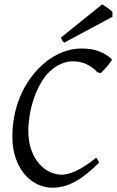

<svg xmlns="http://www.w3.org/2000/svg" viewBox="-20 -854 540 887"><path d="M496.1 -581.1Q498 -578.6 492.7 -570.3Q487.3 -562 478.8 -551.8Q470.2 -541.5 460.7 -531.5Q451.2 -521.5 444.8 -516.1L430.2 -520Q410.2 -542 381.6 -556.4Q353 -570.8 313 -570.8Q293.5 -570.8 269 -561.5Q244.6 -552.2 225.1 -537.1Q194.3 -513.2 172.6 -477.1Q150.9 -440.9 137.2 -401.1Q123.5 -361.3 117.2 -322Q110.8 -282.7 110.8 -252Q110.8 -198.7 125.2 -159.9Q139.6 -121.1 162.4 -95.9Q185.1 -70.8 212.2 -58.8Q239.3 -46.9 265.1 -46.9Q292.5 -46.9 330.8 -64.2Q369.1 -81.5 423.8 -125Q426.3 -124 428.2 -120.8Q430.2 -117.7 432.1 -114.3Q434.1 -110.8 435.5 -107.7Q437 -104.5 438 -103Q404.8 -69.8 375.7 -47.4Q346.7 -24.9 320.3 -11.5Q293.9 2 270 7.6Q246.1 13.2 223.1 13.2Q186.5 13.2 152.8 -2.7Q119.1 -18.6 93.5 -48.8Q67.9 -79.1 52.5 -123.3Q37.1 -167.5 37.1 -224.1Q37.1 -270 46.1 -317.6Q55.2 -365.2 74.2 -410.4Q93.3 -455.6 123 -496.3Q152.8 -537.1 193.8 -569.8Q229.5 -597.7 270.8 -613.8Q312 -629.9 357.9 -629.9Q406.2 -629.9 440.4 -615.7Q474.6 -601.6 496.1 -581.1ZM499.5 -776.4 277.3 -657.2Q270.5 -661.6 268.1 -666Q265.6 -670.4 261.2 -680.2L452.1 -834L463.4 -826.7Q469.7 -822.3 476.8 -817.4Q483.9 -812.5 490.2 -807.6Q496.6 -802.7 499.5 -799.3Z"/></svg>

Font: Gentium Plus Am
Style: Italic
Weight: 400
Italic angle: -8°
Designer: J. Victor Gaultney, Annie Olsen, Iska Routamaa, Becca Hirsbrunner
Foundry: SIL International
Version: Version 5.000